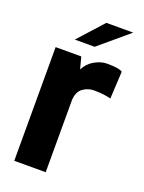

<svg xmlns="http://www.w3.org/2000/svg" viewBox="-123 -686 559 746"><g transform="rotate(20 156.0 -313.0)"><path d="M32 0V-470H138L151 -421Q165 -449 191.5 -463.5Q218 -478 241 -478Q269 -478 284 -475.5Q299 -473 306 -468L300 -355Q290 -358 271.5 -360.5Q253 -363 230 -363Q205 -363 184.5 -348Q164 -333 162 -299V0ZM92 -523 185 -626H296L174 -523Z"/></g></svg>

Font: Smooch Sans ExtraBold
Style: Regular
Weight: 800
Designer: Robert E. Leuschke
Foundry: Robert E. Leuschke
Version: Version 1.010